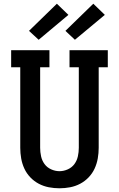

<svg xmlns="http://www.w3.org/2000/svg" viewBox="-20 -1005 640 1033"><path d="M300 8Q271 8 242.5 2.5Q214 -3 188.5 -16.5Q163 -30 143 -51Q123 -72 111 -98Q99 -124 94 -152.5Q89 -181 89 -210V-643H40V-735H246V-643H196V-210Q196 -187 201 -164Q206 -141 219.5 -122.5Q233 -104 255 -94Q277 -84 300 -84Q323 -84 345 -94Q367 -104 380.5 -122.5Q394 -141 399 -164Q404 -187 404 -210V-643H354V-735H560V-643H511V-210Q511 -181 506 -152.5Q501 -124 489 -98Q477 -72 457 -51Q437 -30 411.5 -16.5Q386 -3 357.5 2.5Q329 8 300 8ZM383 -791 332 -839 482 -985 544 -925ZM188 -791 136 -839 286 -985 348 -925Z"/></svg>

Font: Iosevka Etoile Semibold
Style: Regular
Weight: 600
Designer: Belleve Invis
Foundry: Belleve Invis
Version: Version 22.1.2; ttfautohint (v1.8.4)